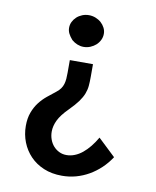

<svg xmlns="http://www.w3.org/2000/svg" viewBox="-79 -733 658 810"><g transform="rotate(10 250.0 -328.5)"><path d="M186 -556.2Q174.8 -568.8 168.9 -580.6Q163.1 -592.3 163.1 -605Q163.1 -618.7 168.9 -630.6Q174.8 -642.6 184.8 -651.9Q194.8 -661.1 208.3 -666.5Q221.7 -671.9 236.8 -671.9Q252 -671.9 265.6 -666.5Q279.3 -661.1 289.6 -651.9Q299.8 -642.6 305.9 -630.6Q312 -618.7 312 -605Q312 -590.8 305.9 -578.4Q299.8 -565.9 289.6 -556.6Q279.3 -547.4 265.6 -541.7Q252 -536.1 236.8 -536.1Q223.6 -536.1 210.4 -541.3Q197.3 -546.4 186 -556.2ZM444.8 -100.1Q427.2 -73.2 404.8 -52Q382.3 -30.8 356.4 -15.9Q330.6 -1 301.5 7.1Q272.5 15.1 241.2 15.1Q197.8 15.1 163.3 0.7Q128.9 -13.7 105 -38.6Q81.1 -63.5 68.1 -96.4Q55.2 -129.4 55.2 -166Q55.2 -198.7 64.5 -223.6Q73.7 -248.5 88.4 -267.6Q103 -286.6 121.3 -301.5Q139.6 -316.4 157.2 -330.1Q168.5 -338.9 175 -348.1Q181.6 -357.4 184.8 -368.2Q188 -378.9 189 -390.9Q189.9 -402.8 189.9 -417V-471.2H289.1V-417Q289.1 -396 287.6 -378.7Q286.1 -361.3 279.5 -344.2Q272.9 -327.1 259.3 -308.3Q245.6 -289.6 221.2 -265.1Q190.9 -234.9 179 -210Q167 -185.1 167 -161.1Q167 -143.1 172.9 -127.2Q178.7 -111.3 189.2 -99.6Q199.7 -87.9 213.9 -81.1Q228 -74.2 245.1 -74.2Q263.2 -74.2 280.3 -81.1Q297.4 -87.9 313 -100.6Q328.6 -113.3 343 -131.1Q357.4 -148.9 370.1 -170.9Z"/></g></svg>

Font: InconsolataGo
Style: Bold
Weight: 700
Designer: Raph Levien, Kirill Tkachev(cyreal.org)
Foundry: Raph Levien, Kirill Tkachev(cyreal.org)
Version: Version 1.015; ttfautohint (v0.92) -l 8 -r 50 -G 200 -x 14 -